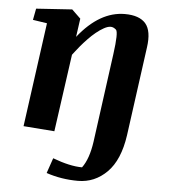

<svg xmlns="http://www.w3.org/2000/svg" viewBox="-54 -589 756 861"><g transform="rotate(5 324.5 -159.0)"><path d="M264.2 -419.4Q360.4 -540.5 473.6 -540.5Q539.1 -540.5 567.4 -507.6Q595.7 -474.6 585 -399.9L530.3 0Q514.2 112.8 459 168Q403.8 223.1 328.6 223.1Q253.4 223.1 186 200.2L209.5 131.8Q287.1 161.1 341.8 161.1Q372.1 120.6 383.3 42L437.5 -356.9Q451.2 -456.5 439.5 -467.3Q427.7 -478 415 -478Q402.3 -478 385 -468.5Q367.7 -459 350.1 -444.6Q332.5 -430.2 315.9 -412.8Q299.3 -395.5 286.1 -379.9Q272.9 -364.3 264.2 -352.5Q255.4 -340.8 252.9 -337.9L204.1 10.7L64.5 0L128.9 -468.8L64.9 -478.5L74.7 -529.8L236.3 -540.5L275.9 -502.4Z"/></g></svg>

Font: NoticiaText-BoldItalic
Style: Bold Italic
Weight: 700
Italic angle: -8°
Designer: JM Sole
Foundry: JM Sole
Version: Version 1.003